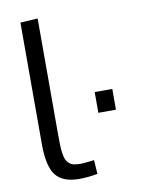

<svg xmlns="http://www.w3.org/2000/svg" viewBox="-85 -810 676 881"><g transform="rotate(-10 253.0 -370.0)"><path d="M433.1 -370.6V-273.9H351.1V-370.6ZM213.9 9.8Q135.7 9.8 103.3 -32.2Q70.8 -74.2 70.8 -178.2V-743.7L151.9 -748.5V-210.4Q151.9 -177.2 152.6 -157.2Q153.3 -137.2 156.2 -117.9Q159.2 -98.6 164.1 -88.9Q168.9 -79.1 178.2 -71Q187.5 -63 200.4 -60.3Q213.4 -57.6 232.4 -57.6Q248 -57.6 293.9 -63.5L298.3 1.5Q248 9.8 213.9 9.8Z"/></g></svg>

Font: Oxygen
Style: Regular
Weight: 400
Designer: Vernon Adams
Foundry: Vernon Adams
Version: Version Release 0.2.3 webfont; ttfautohint (v0.93.3-1d66) -l